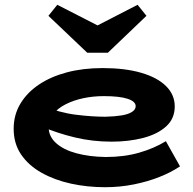

<svg xmlns="http://www.w3.org/2000/svg" viewBox="-20 -767 806 801"><path d="M418 14Q344 14 275.5 -1Q207 -16 153 -46.5Q99 -77 68 -122.5Q37 -168 37 -230Q37 -287 64.5 -333.5Q92 -380 141.5 -413.5Q191 -447 258.5 -465Q326 -483 408 -483Q501 -483 568.5 -463.5Q636 -444 672.5 -408Q709 -372 709 -323Q709 -272 673 -239.5Q637 -207 577 -191.5Q517 -176 446 -176Q366 -176 293 -193.5Q220 -211 154 -239V-327Q228 -297 295.5 -288.5Q363 -280 420 -280Q459 -281 487 -285.5Q515 -290 530.5 -300Q546 -310 546 -324Q546 -344 512 -355Q478 -366 413 -366Q369 -366 328.5 -357.5Q288 -349 255 -332.5Q222 -316 202.5 -292Q183 -268 183 -236Q183 -198 214 -170Q245 -142 299 -127.5Q353 -113 421 -112Q498 -112 560.5 -130Q623 -148 672 -178L731 -73Q694 -48 644.5 -28.5Q595 -9 537.5 2.5Q480 14 418 14ZM554 -747 591 -701 430 -547H344L182 -701L219 -747L387 -661Z"/></svg>

Font: BioRhyme SemiExpanded ExtraBold
Style: Regular
Weight: 800
Width: 6
Designer: Aoife Mooney
Foundry: Aoife Mooney Type
Version: Version 1.600;gftools[0.9.33]